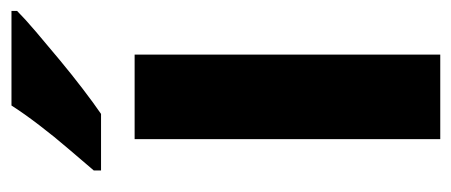

<svg xmlns="http://www.w3.org/2000/svg" viewBox="-252 -554 806 343"><g transform="rotate(-90 151.5 -383.0)"><path d="M225 0H74V-546H225ZM303 -766V-756Q289 -742 265.5 -722Q242 -702 215.5 -680Q189 -658 163.5 -638.5Q138 -619 119 -606H18V-619Q34 -638 56 -663.5Q78 -689 99 -716.5Q120 -744 134 -766Z"/></g></svg>

Font: Noto Sans Cherokee
Style: Bold
Weight: 700
Designer: Monotype Design Team
Foundry: Monotype Imaging Inc.
Version: Version 2.001; ttfautohint (v1.8.4.7-5d5b)